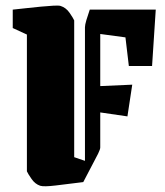

<svg xmlns="http://www.w3.org/2000/svg" viewBox="-20 -644 584 678"><path d="M242 -89 280 -76V-548Q280 -556 285 -573Q290 -590 297 -610H530L517 -411H435L423 -512L334 -524V-340L447 -345L430 -233L334 -247V-123Q334 -117 326.5 -101.5Q319 -86 308 -66L274 -1Q218 6 176.5 11Q135 16 122 12Q104 6 91.5 -12Q79 -30 75 -39V-522L25 -545V-610Q45 -612 71.5 -615Q98 -618 124 -620.5Q150 -623 169 -624Q188 -625 194 -623Q213 -617 225.5 -599Q238 -581 242 -572Z"/></svg>

Font: Grenze Gotisch Black
Style: Regular
Weight: 900
Designer: Renata Polastri
Foundry: Omnibus-Type
Version: Version 1.001